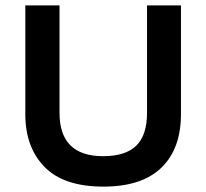

<svg xmlns="http://www.w3.org/2000/svg" viewBox="-20 -680 766 713"><path d="M364 13Q217 13 145.5 -60Q74 -133 74 -256V-660H201V-261Q201 -100 363 -100Q446 -100 486 -139Q526 -178 526 -261V-660H652V-256Q652 -128 579.5 -57.5Q507 13 364 13Z"/></svg>

Font: Bricolage Grotesque 12pt SemiBold
Style: Regular
Weight: 600
Designer: Mathieu Triay
Foundry: Atelier Triay
Version: Version 1.001; ttfautohint (v1.8.4.7-5d5b);gftools[0.9.33.de